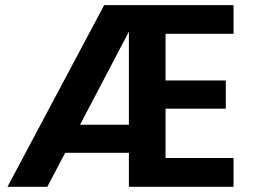

<svg xmlns="http://www.w3.org/2000/svg" viewBox="-20 -719 977 739"><path d="M8.8 0 380.9 -699.2H878.9V-588.9H617.2V-409.2H849.1V-300.8H617.2V-110.8H878.9V0H476.1V-130.9H231L162.1 0ZM288.1 -238.8H476.1V-597.2Z"/></svg>

Font: Poppins SemiBold
Style: Regular
Weight: 600
Designer: Ninad Kale (Devanagari), Jonny Pinhorn (Latin)
Foundry: Indian Type Foundry
Version: 4.004